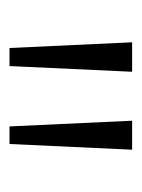

<svg xmlns="http://www.w3.org/2000/svg" viewBox="33 -787 298 404"><g transform="rotate(90 182.0 -585.0)"><path d="M131 -714 119 -456H81L69 -714ZM295 -714 283 -456H246L234 -714Z"/></g></svg>

Font: Noto Sans Lao Looped Light
Style: Regular
Weight: 300
Designer: Mark Frömberg, Ben Mitchell
Foundry: The Fontpad Ltd
Version: Version 1.002; ttfautohint (v1.8.4.7-5d5b)